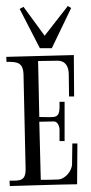

<svg xmlns="http://www.w3.org/2000/svg" viewBox="-20 -740 306 645"><path d="M108 -535C130 -535 151 -536 173 -536C202 -536 211 -514 211 -489L212 -416H229L228 -555L1 -549L2 -532C38 -533 58 -530 59 -489L66 -174V-171C66 -131 46 -133 12 -133L13 -115C88 -117 164 -120 239 -121L240 -258H223L222 -189C222 -166 199 -138 175 -137C156 -136 137 -136 117 -136L112 -331L161 -332C174 -332 180 -315 180 -304V-266H197V-398H180C182 -337 171 -347 112 -347ZM219 -713 208 -720 130 -620 59 -717 46 -710 114 -578H154Z"/></svg>

Font: Bigelow Rules
Style: Regular
Weight: 400
Designer: Astigmatic (AOETI)
Foundry: Astigmatic (AOETI)
Version: Version 1.000